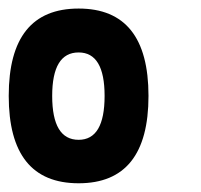

<svg xmlns="http://www.w3.org/2000/svg" viewBox="-20 -420 461 440"><path d="M160.2 -400.4Q0 -400.4 0 -200.2Q0 0 160.2 0Q320.3 0 320.3 -200.2Q320.3 -400.4 160.2 -400.4ZM160.2 -299.8Q219.7 -299.8 219.7 -200.2Q219.7 -99.6 160.2 -99.6Q99.6 -99.6 99.6 -200.2Q99.6 -299.8 160.2 -299.8Z"/></svg>

Font: Encounter VC
Style: Regular
Weight: 400
Designer: Silver Alicorn
Version: Version 1.0